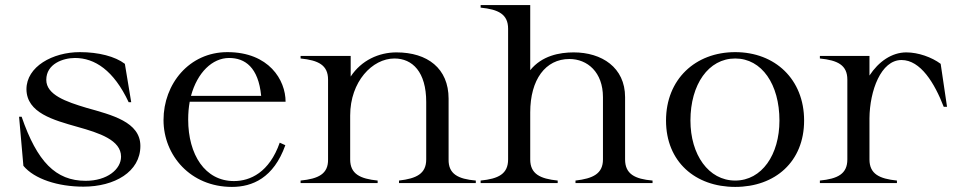

<svg xmlns="http://www.w3.org/2000/svg" viewBox="-20 -720 3776 755"><path d="M308 14C430 14 532 -44 532 -146C532 -241 419 -268 320 -296C240 -320 162 -347 162 -406C162 -469 228 -492 275 -492C352 -492 427 -444 486 -318H496L471 -469C433 -498 368 -515 294 -515C187 -515 84 -458 84 -369C85 -276 190 -248 285 -221C371 -197 456 -169 456 -104C456 -54 401 -9 317 -9C199 -9 126 -84 65 -261H55L72 -68C115 -16 208 14 308 14Z M892 15C972 15 1056 -20 1102 -149L1080 -159C1039 -42 964 -8 900 -8C786 -8 720 -112 720 -250C720 -275 722 -298 726 -320H1103C1103 -405 1038 -515 874 -515C724 -515 623 -390 623 -248C623 -109 729 15 892 15ZM731 -343C756 -435 815 -492 881 -492C943 -492 996 -456 1007 -343Z M1744 -93V-332C1744 -451 1661 -514 1539 -514C1470 -514 1401 -483 1359 -419V-500H1162V-490C1232 -483 1270 -464 1270 -407V-93C1271 -36 1232 -17 1162 -10V0H1465V-10C1396 -17 1357 -36 1357 -93V-266C1357 -399 1444 -490 1531 -490C1602 -490 1656 -437 1656 -319V-93C1656 -37 1618 -18 1549 -10V0H1851V-10C1781 -16 1743 -36 1744 -93Z M1870 -10V0H2173V-10C2104 -17 2065 -36 2065 -93V-278C2065 -407 2125 -488 2219 -488C2290 -488 2351 -436 2351 -338V-93C2351 -37 2312 -18 2243 -10V0H2546V-10C2476 -16 2438 -36 2438 -93V-338C2438 -455 2346 -514 2236 -514C2180 -514 2111 -501 2065 -444V-700H1870V-690C1940 -683 1978 -664 1978 -607V-93C1978 -36 1940 -17 1870 -10Z M2871 15C3028 15 3142 -84 3142 -246C3142 -408 3028 -515 2871 -515C2714 -515 2599 -408 2599 -246C2599 -84 2714 15 2871 15ZM2871 -10C2766 -10 2695 -112 2695 -246C2695 -388 2766 -490 2871 -490C2976 -490 3045 -388 3045 -246C3045 -112 2976 -10 2871 -10Z M3399 -93V-255C3400 -363 3444 -484 3525 -484C3600 -484 3655 -393 3691 -300H3704L3679 -469C3644 -495 3591 -514 3544 -514C3487 -514 3435 -478 3399 -423V-500H3204V-490C3274 -483 3312 -464 3312 -407V-93C3312 -36 3274 -17 3204 -10V0H3507V-10C3438 -17 3399 -36 3399 -93Z"/></svg>

Font: Sprat
Style: Regular
Weight: 400
Designer: Ethan Nakache
Foundry: Collletttivo
Version: Version 2.000;Glyphs 3.2 (3217)